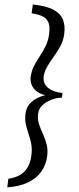

<svg xmlns="http://www.w3.org/2000/svg" viewBox="-20 -684 348 841"><path d="M11.8 136.7 16.4 99Q38.9 96.2 60.1 86.4Q81.2 76.6 96.7 55.5Q112.2 34.5 117.2 -1.5Q121.2 -31.8 116.6 -54.8Q112.1 -77.8 104.7 -98.5Q97.4 -119.1 92.9 -140.6Q88.4 -162.1 92.1 -189Q95.7 -217.3 117.7 -237.3Q139.7 -257.2 177.7 -267.1Q152.1 -273.5 137.5 -286.4Q122.9 -299.3 117.6 -315.2Q112.2 -331.1 114.2 -345.8Q117.9 -373.8 129.3 -395.7Q140.6 -417.7 154.5 -438.2Q168.3 -458.8 179.7 -481.9Q191.1 -505 195.1 -534Q200.1 -570 191 -588.3Q181.9 -606.6 162.7 -614.2Q143.5 -621.9 118.5 -625.9L123.8 -664.3Q180.5 -658.6 212.4 -642.2Q244.3 -625.8 255.4 -598.8Q266.5 -571.8 261.2 -534Q257.2 -504.9 243.9 -480.7Q230.5 -456.5 215 -435.2Q199.5 -413.9 187.1 -392.8Q174.6 -371.7 171.2 -349Q168.5 -326.6 180 -310.7Q191.6 -294.7 212.1 -286.5Q232.5 -278.2 253.8 -276.7L251.4 -256.5Q227.2 -255.8 204.3 -246.8Q181.3 -237.8 165.7 -222.9Q150 -208 147.3 -187.3Q143.6 -162.9 150.6 -141.3Q157.5 -119.7 167.6 -98Q177.7 -76.4 184.2 -51.8Q190.7 -27.2 186.1 3.4Q181.1 38.7 161 67.4Q140.9 96.1 104.3 114.3Q67.6 132.4 11.8 136.7Z"/></svg>

Font: Alumni Sans SC Thin
Style: Italic
Weight: 100
Italic angle: -8°
Designer: Robert E. Leuschke
Foundry: Robert E. Leuschke
Version: Version 1.016